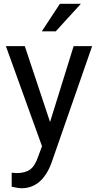

<svg xmlns="http://www.w3.org/2000/svg" viewBox="-20 -769 513 1002"><path d="M241.2 -132.3 364.3 -528.3H460.9L248.5 81.5Q199.2 213.4 91.8 213.4L74.7 211.9L41 205.6V132.3L65.4 134.3Q111.3 134.3 137 115.7Q162.6 97.2 179.2 47.9L199.2 -5.9L10.7 -528.3H109.4ZM292.5 -749H401.9L271 -605.5H198.2Z"/></svg>

Font: Noboto
Style: Regular
Weight: 400
Designer: Google
Version: Version 2.001101; 2014